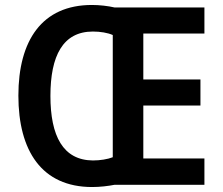

<svg xmlns="http://www.w3.org/2000/svg" viewBox="-20 -744 897 773"><path d="M350 -724C149 -724 54 -581 54 -359C54 -137 148 9 351 9C382 9 416 5 441 0H803V-106H557V-319H787V-424H557V-609H803V-714H441C415 -720 381 -724 350 -724ZM354 -617C384 -617 414 -612 434 -603V-111C414 -103 383 -98 354 -98C234 -99 183 -196 183 -358C183 -519 233 -617 354 -617Z"/></svg>

Font: Noto Sans Thai SemCond SemBd
Style: Regular
Weight: 600
Width: 4
Designer: Monotype Design Team
Foundry: Monotype Imaging Inc.
Version: Version 2.002